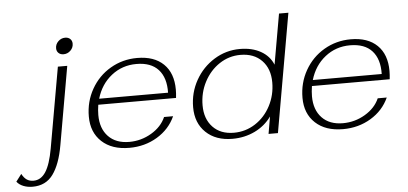

<svg xmlns="http://www.w3.org/2000/svg" viewBox="-194 -800 2344 1102"><g transform="rotate(-5 978.0 -249.5)"><path d="M155 -596Q155 -619 172 -635.5Q189 -652 212 -652Q230 -652 241 -641.5Q252 -631 252 -614Q252 -591 235 -574.5Q218 -558 195 -558Q177 -558 166 -568.5Q155 -579 155 -596ZM-139 147 -107 105Q-95 128 -79 139Q-63 150 -40 150Q3 150 30.5 107.5Q58 65 74 -25L156 -490H210L131 -40Q112 69 70 126.5Q28 184 -48 184Q-77 184 -101 174.5Q-125 165 -139 147Z M819 -300Q819 -278 816 -252H368Q363 -220 363 -193Q363 -115 406.5 -69.5Q450 -24 527 -24Q596 -24 655 -59Q714 -94 738 -149H790Q757 -76 685.5 -33Q614 10 525 10Q424 10 366 -44Q308 -98 308 -189Q308 -275 348.5 -346.5Q389 -418 459 -459Q529 -500 613 -500Q711 -500 765 -447.5Q819 -395 819 -300ZM773 -286Q775 -372 732.5 -419Q690 -466 606 -466Q524 -466 462 -417Q400 -368 376 -286Z M909 -190Q909 -274 949 -345Q989 -416 1057 -458Q1125 -500 1205 -500Q1275 -500 1325 -472Q1375 -444 1396 -393L1447 -683H1501L1381 0H1327L1344 -99Q1307 -47 1248 -18.5Q1189 10 1119 10Q1023 10 966 -44.5Q909 -99 909 -190ZM1374 -293Q1374 -372 1328.5 -419Q1283 -466 1205 -466Q1139 -466 1084 -429.5Q1029 -393 996.5 -331Q964 -269 964 -196Q964 -118 1008.5 -71Q1053 -24 1130 -24Q1197 -24 1253 -60Q1309 -96 1341.5 -158Q1374 -220 1374 -293Z M2050 -300Q2050 -278 2047 -252H1599Q1594 -220 1594 -193Q1594 -115 1637.5 -69.5Q1681 -24 1758 -24Q1827 -24 1886 -59Q1945 -94 1969 -149H2021Q1988 -76 1916.5 -33Q1845 10 1756 10Q1655 10 1597 -44Q1539 -98 1539 -189Q1539 -275 1579.5 -346.5Q1620 -418 1690 -459Q1760 -500 1844 -500Q1942 -500 1996 -447.5Q2050 -395 2050 -300ZM2004 -286Q2006 -372 1963.5 -419Q1921 -466 1837 -466Q1755 -466 1693 -417Q1631 -368 1607 -286Z"/></g></svg>

Font: Fahkwang ExtraLight
Style: Italic
Weight: 275
Italic angle: -10°
Designer: Suppakit Chalermlarp | Katatrad Co.,Ltd.
Foundry: Cadson Demak Co.,Ltd.
Version: Version 1.000; ttfautohint (v1.6)